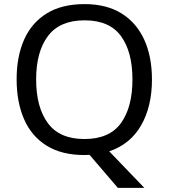

<svg xmlns="http://www.w3.org/2000/svg" viewBox="-20 -745 821 935"><path d="M720 -358Q720 -227 667.5 -135Q615 -43 512 -8L683 170H554L416 9Q410 9 403.5 9.5Q397 10 391 10Q280 10 206.5 -36Q133 -82 97 -165Q61 -248 61 -359Q61 -469 97 -551Q133 -633 206.5 -679Q280 -725 392 -725Q499 -725 572 -679.5Q645 -634 682.5 -551.5Q720 -469 720 -358ZM156 -358Q156 -223 213 -145.5Q270 -68 391 -68Q513 -68 569 -145.5Q625 -223 625 -358Q625 -493 569 -569.5Q513 -646 392 -646Q271 -646 213.5 -569.5Q156 -493 156 -358Z"/></svg>

Font: Noto Sans Tifinagh Ahaggar
Style: Regular
Weight: 400
Designer: JamraPatel
Foundry: JamraPatel LLC
Version: Version 2.006; ttfautohint (v1.8.4.7-5d5b)